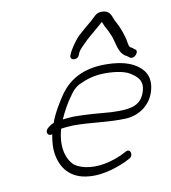

<svg xmlns="http://www.w3.org/2000/svg" viewBox="-77 -760 711 800"><g transform="rotate(-10 278.5 -360.5)"><path d="M105 -258C85 -243 95 -220 115 -227C111 -206 109 -187 109 -169C111 -105 140 -49 208 -32C277 -16 346 -40 392 -60L413 -71C435 -81 425 -116 403 -102L381 -91C366 -84 349 -78 331 -73C271 -57 216 -63 182 -87C149 -117 136 -173 155 -241V-243C172 -246 189 -247 208 -248C284 -248 354 -235 428 -238C487 -241 536 -277 552 -334C563 -373 555 -402 538 -422C511 -453 466 -475 383 -475C288 -475 231 -439 193 -389C172 -359 143 -313 129 -272C118 -269 113 -264 105 -258ZM169 -280C184 -314 203 -348 222 -373C233 -390 246 -403 262 -412C297 -428 329 -439 376 -439C420 -439 458 -432 479 -419C506 -402 532 -382 517 -336C498 -275 446 -272 371 -275C323 -279 268 -284 216 -284C200 -283 184 -282 169 -280ZM247 -539C237 -516 272 -511 281 -532L285 -542C292 -557 315 -577 328 -590C351 -611 378 -632 400 -652C401 -651 401 -649 402 -647C409 -627 418 -617 426 -597C444 -561 439 -512 479 -493L490 -485C509 -475 534 -508 515 -516L505 -524C492 -530 493 -536 490 -550C486 -579 472 -615 458 -641C445 -660 448 -694 406 -694C396 -694 386 -691 378 -684C363 -669 348 -656 329 -641L295 -611C276 -589 259 -567 247 -539Z"/></g></svg>

Font: Stray Cat
Style: ExtObl
Weight: 400
Version: Version 1.0